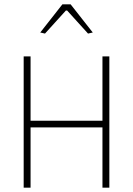

<svg xmlns="http://www.w3.org/2000/svg" viewBox="-20 -872 618 892"><path d="M167 -721 270 -852H308L411 -721L389 -716L292 -823H286L189 -716ZM90 -610H122V-311H456V-610H488V0H456V-280H122V0H90Z"/></svg>

Font: Athiti ExtraLight
Style: Regular
Weight: 250
Version: Version 1.032